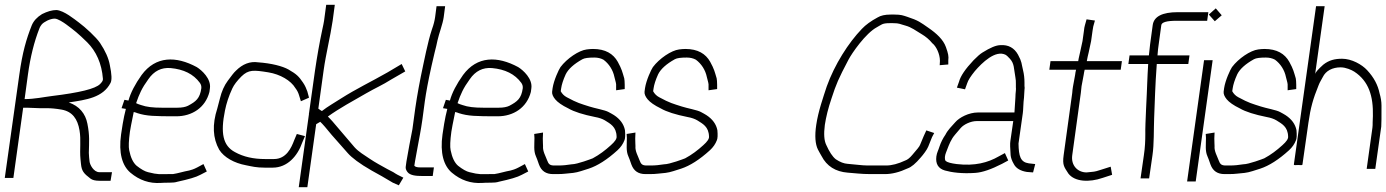

<svg xmlns="http://www.w3.org/2000/svg" viewBox="-20 -732 5805 804"><path d="M83 -317 97 -420C107 -493 123 -557 145 -613C148 -621 152 -626 155 -630C164 -640 189 -654 209 -654C222 -654 246 -638 257 -630C292 -604 305 -594 345 -555C383 -517 406 -466 411 -402C412 -395 407 -388 399 -380C379 -360 313 -344 198 -330C165 -326 124 -317 83 -317ZM146 -279H176C194 -279 215 -277 238 -273C283 -265 305 -234 313 -186C320 -146 313 -106 317 -66L319 -46C322 -16 330 -6 359 16C367 22 379 25 397 25H443L449 -11H396C372 -11 356 -43 355 -56C354 -66 352 -81 352 -92C353 -137 356 -164 346 -214C338 -256 312 -288 268 -303C341 -314 411 -323 443 -385C449 -397 448 -421 440 -459C435 -488 421 -519 399 -552C382 -577 337 -618 310 -638C291 -652 249 -687 217 -690C198 -690 178 -684 156 -673C135 -660 121 -645 113 -626C90 -568 74 -513 61 -420L0 13H36L77 -281H92Z M550 -300C563 -338 574 -363 601 -400C625 -435 656 -450 694 -447C749 -442 790 -422 817 -385C822 -378 824 -370 823 -362C817 -320 801 -307 767 -289C757 -284 742 -281 723 -281H657C621 -281 593 -284 571 -292L559 -296C556 -297 553 -299 550 -300ZM857 -347 859 -362C865 -402 825 -438 804 -451C717 -498 632 -498 573 -418C546 -380 527 -344 518 -311L501 -314L489 -279L507 -276C507 -274 504 -264 500 -246C496 -228 492 -203 487 -169C476 -91 492 -38 526 -9C564 23 606 37 653 34C663 33 675 33 689 33C703 33 714 32 723 29C769 19 801 10 819 0L846 -14L832 -45L806 -31C791 -23 780 -20 772 -18C749 -14 725 -6 704 -3H685C649 -3 643 0 600 -11C587 -14 571 -23 552 -38C537 -51 527 -73 521 -103C518 -117 519 -143 524 -180C525 -190 531 -218 540 -263C545 -262 551 -260 556 -258C594 -246 625 -245 718 -245C784 -245 840 -281 857 -347Z M1274 -323 1267 -349C1263 -360 1258 -373 1249 -386C1232 -411 1223 -421 1188 -441C1163 -455 1117 -467 1061 -471C1027 -476 996 -464 968 -436C959 -428 949 -414 934 -394C919 -374 908 -349 901 -320C896 -302 893 -288 890 -278C868 -210 871 -153 898 -105C918 -73 961 -49 1010 -40C1035 -35 1053 -30 1088 -30H1122C1183 -30 1226 -78 1246 -136L1257 -162L1223 -171L1212 -145C1200 -113 1179 -66 1127 -66H1090C1042 -66 1000 -75 964 -95C913 -122 903 -175 922 -269C928 -299 938 -330 953 -362C960 -377 973 -394 991 -412C1021 -441 1042 -439 1104 -429C1153 -421 1198 -395 1217 -363C1224 -354 1229 -344 1232 -334L1240 -308Z M1346 -712 1337 -645C1336 -636 1333 -625 1330 -610C1318 -554 1308 -497 1299 -436L1274 -258L1273 -257L1274 -256L1231 52H1267L1304 -212L1321 -222C1331 -213 1347 -194 1369 -167L1437 -90C1453 -72 1485 -47 1536 -18C1570 1 1589 11 1625 33L1650 44L1669 12L1645 0C1640 -3 1634 -6 1627 -11L1602 -24C1577 -38 1552 -51 1527 -68C1506 -82 1481 -97 1465 -115L1372 -224C1365 -232 1358 -239 1353 -244C1400 -278 1459 -310 1513 -341C1551 -363 1582 -376 1618 -399L1677 -433L1662 -464L1603 -429C1533 -389 1473 -361 1407 -319C1381 -302 1352 -286 1328 -267C1327 -268 1325 -269 1323 -270L1313 -277L1335 -436C1345 -508 1363 -577 1373 -645L1382 -712Z M1749 -233 1759 -308C1764 -344 1773 -393 1787 -456L1800 -512C1805 -531 1809 -548 1812 -563C1818 -591 1834 -631 1838 -660L1844 -706H1808L1802 -660C1800 -646 1796 -629 1789 -610C1779 -580 1772 -550 1764 -515L1752 -459C1738 -394 1727 -334 1719 -279L1707 -191C1698 -146 1690 -102 1682 -56L1679 -34C1678 -27 1680 -20 1686 -12C1697 3 1723 5 1749 5H1792L1797 -31H1740C1727 -31 1719 -33 1715 -38L1718 -57L1728 -112C1735 -151 1742 -184 1749 -233Z M1896 -300C1909 -338 1920 -363 1947 -400C1971 -435 2002 -450 2040 -447C2095 -442 2136 -422 2163 -385C2168 -378 2170 -370 2169 -362C2163 -320 2147 -307 2113 -289C2103 -284 2088 -281 2069 -281H2003C1967 -281 1939 -284 1917 -292L1905 -296C1902 -297 1899 -299 1896 -300ZM2203 -347 2205 -362C2211 -402 2171 -438 2150 -451C2063 -498 1978 -498 1919 -418C1892 -380 1873 -344 1864 -311L1847 -314L1835 -279L1853 -276C1853 -274 1850 -264 1846 -246C1842 -228 1838 -203 1833 -169C1822 -91 1838 -38 1872 -9C1910 23 1952 37 1999 34C2009 33 2021 33 2035 33C2049 33 2060 32 2069 29C2115 19 2147 10 2165 0L2192 -14L2178 -45L2152 -31C2137 -23 2126 -20 2118 -18C2095 -14 2071 -6 2050 -3H2031C1995 -3 1989 0 1946 -11C1933 -14 1917 -23 1898 -38C1883 -51 1873 -73 1867 -103C1864 -117 1865 -143 1870 -180C1871 -190 1877 -218 1886 -263C1891 -262 1897 -260 1902 -258C1940 -246 1971 -245 2064 -245C2130 -245 2186 -281 2203 -347Z M2319 -39H2301C2282 -39 2277 -45 2271 -61C2265 -78 2252 -99 2254 -120C2254 -126 2253 -137 2253 -152L2254 -177L2217 -171L2218 -154C2218 -127 2214 -100 2224 -78C2227 -72 2231 -60 2237 -43C2247 -16 2266 -3 2296 -3H2314C2343 -3 2353 -6 2380 -8C2400 -10 2426 -20 2446 -26C2482 -38 2522 -63 2566 -103C2579 -115 2589 -129 2595 -145C2598 -152 2599 -166 2597 -187C2592 -212 2577 -233 2551 -250C2545 -254 2537 -258 2528 -263C2514 -271 2469 -279 2448 -286C2411 -298 2399 -300 2353 -325C2342 -331 2334 -339 2328 -350L2330 -363C2332 -377 2338 -397 2349 -421C2360 -443 2383 -464 2419 -484C2428 -489 2444 -491 2469 -491C2483 -491 2496 -488 2507 -482C2530 -465 2547 -439 2553 -409C2555 -399 2559 -389 2560 -379V-354L2596 -359V-377C2596 -389 2595 -399 2594 -404C2586 -431 2584 -442 2567 -473C2548 -507 2515 -527 2463 -527C2454 -527 2446 -526 2437 -525C2404 -521 2354 -487 2327 -451C2320 -441 2299 -396 2294 -363L2292 -348C2291 -339 2295 -328 2305 -316C2315 -304 2333 -291 2360 -278C2384 -264 2422 -252 2472 -242C2489 -239 2503 -234 2513 -228C2535 -214 2561 -202 2562 -160C2563 -151 2555 -139 2538 -124C2515 -103 2490 -84 2462 -69C2457 -67 2397 -44 2374 -44C2355 -41 2337 -39 2319 -39Z M2706 -39H2688C2669 -39 2664 -45 2658 -61C2652 -78 2639 -99 2641 -120C2641 -126 2640 -137 2640 -152L2641 -177L2604 -171L2605 -154C2605 -127 2601 -100 2611 -78C2614 -72 2618 -60 2624 -43C2634 -16 2653 -3 2683 -3H2701C2730 -3 2740 -6 2767 -8C2787 -10 2813 -20 2833 -26C2869 -38 2909 -63 2953 -103C2966 -115 2976 -129 2982 -145C2985 -152 2986 -166 2984 -187C2979 -212 2964 -233 2938 -250C2932 -254 2924 -258 2915 -263C2901 -271 2856 -279 2835 -286C2798 -298 2786 -300 2740 -325C2729 -331 2721 -339 2715 -350L2717 -363C2719 -377 2725 -397 2736 -421C2747 -443 2770 -464 2806 -484C2815 -489 2831 -491 2856 -491C2870 -491 2883 -488 2894 -482C2917 -465 2934 -439 2940 -409C2942 -399 2946 -389 2947 -379V-354L2983 -359V-377C2983 -389 2982 -399 2981 -404C2973 -431 2971 -442 2954 -473C2935 -507 2902 -527 2850 -527C2841 -527 2833 -526 2824 -525C2791 -521 2741 -487 2714 -451C2707 -441 2686 -396 2681 -363L2679 -348C2678 -339 2682 -328 2692 -316C2702 -304 2720 -291 2747 -278C2771 -264 2809 -252 2859 -242C2876 -239 2890 -234 2900 -228C2922 -214 2948 -202 2949 -160C2950 -151 2942 -139 2925 -124C2902 -103 2877 -84 2849 -69C2844 -67 2784 -44 2761 -44C2742 -41 2724 -39 2706 -39Z M3951 -462V-480C3953 -496 3951 -507 3941 -535C3930 -566 3902 -592 3867 -616C3835 -638 3827 -646 3778 -662C3762 -667 3754 -671 3726 -671H3709C3686 -671 3668 -667 3655 -659C3627 -644 3605 -628 3589 -611C3533 -553 3475 -462 3442 -370C3428 -327 3406 -265 3398 -209C3391 -163 3394 -128 3405 -106C3410 -96 3415 -88 3420 -79C3442 -36 3479 -13 3530 -9C3561 -7 3584 -3 3625 -3H3686C3715 -3 3747 -11 3781 -27C3796 -32 3814 -47 3836 -73C3845 -83 3862 -105 3867 -118C3872 -132 3878 -144 3883 -158L3892 -175L3859 -186L3848 -162C3843 -151 3838 -139 3833 -126C3831 -119 3819 -105 3800 -83C3790 -71 3780 -63 3771 -60C3741 -46 3714 -39 3691 -39H3613C3589 -39 3558 -44 3529 -46C3514 -47 3498 -53 3480 -65C3466 -76 3453 -96 3440 -125C3431 -143 3429 -171 3434 -209C3439 -242 3448 -279 3462 -320C3482 -381 3490 -400 3533 -482C3547 -509 3605 -593 3652 -618C3671 -628 3673 -635 3705 -635H3720C3747 -635 3748 -631 3771 -625C3797 -618 3814 -604 3841 -588C3856 -579 3871 -567 3884 -551C3900 -539 3916 -506 3916 -477L3915 -459Z M4268 -323 4270 -356C4271 -361 4271 -367 4270 -372V-387C4270 -404 4268 -422 4264 -438C4257 -466 4260 -472 4243 -503C4227 -532 4202 -545 4170 -543C4151 -543 4126 -532 4094 -512C4084 -506 4072 -495 4057 -480C4022 -443 4002 -413 3996 -390L3987 -365L4021 -358L4030 -383C4034 -396 4045 -413 4062 -434C4092 -469 4149 -525 4192 -502C4195 -500 4201 -495 4209 -486C4228 -465 4225 -446 4232 -408C4234 -399 4234 -390 4234 -381V-366C4234 -363 4235 -358 4234 -353C4232 -340 4233 -336 4232 -323L4228 -261H4075C4037 -261 3997 -240 3980 -220C3965 -203 3949 -188 3939 -168C3928 -152 3920 -136 3914 -118C3910 -104 3903 -93 3901 -77C3897 -46 3909 -26 3937 -18C3965 -10 4009 -4 4064 -8C4094 -10 4131 -23 4176 -46L4202 -60L4188 -91L4162 -77C4117 -51 4062 -36 3986 -45C3963 -48 3947 -52 3940 -58C3934 -66 3937 -82 3941 -92C3949 -112 3955 -132 3968 -153C3972 -160 3984 -174 4003 -196C4016 -211 4045 -225 4070 -225H4223L4211 -142C4209 -131 4210 -111 4212 -82C4213 -72 4217 -59 4226 -44C4235 -27 4254 -16 4280 -12L4306 -10L4315 -45L4288 -48C4253 -53 4246 -78 4245 -131L4263 -258C4265 -269 4265 -303 4268 -323Z M4470 -82 4506 -343C4507 -351 4508 -360 4509 -371L4518 -419C4519 -425 4520 -432 4522 -440H4673L4678 -476H4531C4533 -489 4536 -500 4539 -513L4549 -560L4555 -603C4556 -611 4557 -617 4558 -621L4565 -646L4530 -651L4523 -626C4521 -620 4520 -612 4519 -603L4513 -560L4503 -514C4498 -492 4495 -479 4495 -476H4379L4374 -440H4486C4484 -433 4483 -425 4482 -418L4473 -369C4471 -360 4471 -351 4470 -343L4434 -82C4428 -39 4437 -32 4454 -5C4481 30 4542 32 4597 13L4637 0L4631 -34L4590 -21C4578 -17 4566 -13 4550 -12L4530 -10C4493 -10 4464 -39 4470 -82Z M4907 -645H5035L5040 -681H4912C4847 -681 4812 -663 4807 -627L4796 -546C4794 -528 4792 -513 4791 -500H4710L4705 -464H4788C4786 -434 4785 -407 4784 -384C4783 -342 4775 -213 4776 -170C4776 -144 4775 -115 4770 -82L4756 15H4792L4806 -82C4813 -129 4811 -189 4813 -238C4816 -309 4817 -370 4824 -464H4956L4961 -500H4827C4828 -515 4830 -535 4834 -561L4843 -627C4845 -639 4866 -645 4907 -645Z M5022 -480 4951 28H4987L5058 -480ZM5042 -671 5067 -643 5096 -668 5071 -697Z M5131 -39H5113C5094 -39 5089 -45 5083 -61C5077 -78 5064 -99 5066 -120C5066 -126 5065 -137 5065 -152L5066 -177L5029 -171L5030 -154C5030 -127 5026 -100 5036 -78C5039 -72 5043 -60 5049 -43C5059 -16 5078 -3 5108 -3H5126C5155 -3 5165 -6 5192 -8C5212 -10 5238 -20 5258 -26C5294 -38 5334 -63 5378 -103C5391 -115 5401 -129 5407 -145C5410 -152 5411 -166 5409 -187C5404 -212 5389 -233 5363 -250C5357 -254 5349 -258 5340 -263C5326 -271 5281 -279 5260 -286C5223 -298 5211 -300 5165 -325C5154 -331 5146 -339 5140 -350L5142 -363C5144 -377 5150 -397 5161 -421C5172 -443 5195 -464 5231 -484C5240 -489 5256 -491 5281 -491C5295 -491 5308 -488 5319 -482C5342 -465 5359 -439 5365 -409C5367 -399 5371 -389 5372 -379V-354L5408 -359V-377C5408 -389 5407 -399 5406 -404C5398 -431 5396 -442 5379 -473C5360 -507 5327 -527 5275 -527C5266 -527 5258 -526 5249 -525C5216 -521 5166 -487 5139 -451C5132 -441 5111 -396 5106 -363L5104 -348C5103 -339 5107 -328 5117 -316C5127 -304 5145 -291 5172 -278C5196 -264 5234 -252 5284 -242C5301 -239 5315 -234 5325 -228C5347 -214 5373 -202 5374 -160C5375 -151 5367 -139 5350 -124C5327 -103 5302 -84 5274 -69C5269 -67 5209 -44 5186 -44C5167 -41 5149 -39 5131 -39Z M5491 -706 5398 -43C5398 -40 5404 -40 5416 -41C5428 -40 5434 -40 5434 -43L5459 -218C5468 -281 5478 -317 5502 -376C5507 -389 5513 -397 5519 -409C5532 -436 5560 -450 5594 -450C5616 -450 5640 -439 5651 -432C5712 -392 5731 -329 5729 -246L5728 -220C5728 -211 5728 -204 5727 -197L5703 -25H5739L5764 -202C5765 -213 5765 -242 5765 -290C5765 -307 5762 -324 5757 -341C5750 -376 5733 -408 5705 -438C5683 -462 5640 -486 5600 -486C5569 -486 5545 -480 5521 -461C5500 -442 5488 -429 5487 -421L5527 -706Z"/></svg>

Font: Reckless Catfish
Style: It
Weight: 400
Foundry: Cannot Into Space Fonts
Version: Version 0.2894